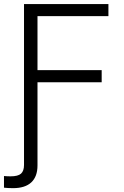

<svg xmlns="http://www.w3.org/2000/svg" viewBox="-30 -748 629 974"><path d="M-9.8 204.1V145Q-1.5 146 8.3 146.2Q18.1 146.5 23.9 146.5Q61.5 146.5 76.7 132.8Q91.8 119.1 91.8 88.9V-62.5H160.2V91.3Q160.2 147.9 128.7 177.2Q97.2 206.5 36.1 206.5Q23.4 206.5 10.7 205.8Q-2 205.1 -9.8 204.1ZM91.8 0V-727.5H520V-666H160.2V-392.1H485.8V-330.6H160.2V0Z"/></svg>

Font: Inter 18pt Light
Style: Regular
Weight: 300
Designer: Rasmus Andersson
Foundry: rsms
Version: Version 4.001;git-66647c0bb